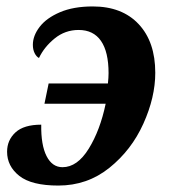

<svg xmlns="http://www.w3.org/2000/svg" viewBox="-20 -566 531 596"><path d="M2 -95Q2 -131 28 -155Q54 -179 108 -179Q107 -116 124.5 -81.5Q142 -47 174 -47Q220 -47 255.5 -104.5Q291 -162 308 -244H118L131 -307H315Q317 -325 317 -339Q317 -405 293.5 -439Q270 -473 224 -473Q182 -473 149.5 -446.5Q117 -420 101 -386Q93 -390 87.5 -401Q82 -412 82 -427Q82 -455 103 -482.5Q124 -510 166 -528Q208 -546 268 -546Q359 -546 410.5 -491Q462 -436 462 -340Q462 -264 425 -182Q388 -100 319.5 -45Q251 10 161 10Q78 10 40 -20Q2 -50 2 -95Z"/></svg>

Font: Noto Serif Narrow
Style: Bold Italic
Weight: 700
Width: 4
Italic angle: -12°
Designer: Monotype Design Team
Foundry: Monotype Imaging Inc.
Version: Version 1.001